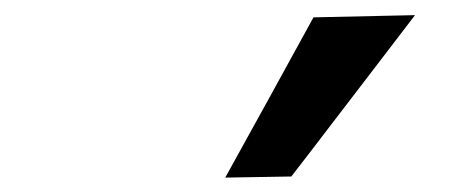

<svg xmlns="http://www.w3.org/2000/svg" viewBox="-20 -810 640 260"><path d="M285 -569.5Q315.5 -624.5 345.2 -678.5Q375 -732.5 404.5 -786.5L542 -789.5Q518.5 -758.5 489.2 -720.5Q460 -682.5 430.2 -643.5Q400.5 -604.5 374.5 -571Z"/></svg>

Font: Commissioner Loud SemiBold
Style: Italic
Weight: 600
Italic angle: -12°
Designer: Kostas Bartsokas
Foundry: Kostas Bartsokas
Version: Version 1.000; ttfautohint (v1.8.3)